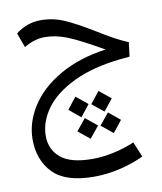

<svg xmlns="http://www.w3.org/2000/svg" viewBox="-89 -527 809 961"><g transform="rotate(-10 315.0 -46.0)"><path d="M108 121Q108 189 158 231.5Q208 274 320 274Q371 274 428.5 261.5Q486 249 534 228L566 305Q513 331 446 347Q379 363 312 363Q167 363 103.5 297Q40 231 40 127Q40 41 91 -39.5Q142 -120 241 -177.5Q340 -235 478 -254Q360 -322 301.5 -345Q243 -368 189 -368Q160 -368 132.5 -359Q105 -350 83 -336L56 -410Q82 -431 114.5 -443Q147 -455 182 -455Q245 -455 300.5 -431Q356 -407 442 -355Q490 -325 525.5 -305.5Q561 -286 599 -270L590 -198L547 -194Q401 -179 302 -131Q203 -83 155.5 -16.5Q108 50 108 121ZM360 3 407 -56 466 -8 419 51ZM242 11 288 -48 347 0 300 59ZM387 117 435 58 493 106 446 165ZM268 125 316 66 375 114 327 173Z"/></g></svg>

Font: FiraGO Book
Style: Italic
Weight: 350
Italic angle: -8°
Designer: bBox Type GmbH
Foundry: bBox Type GmbH
Version: Version 1.001